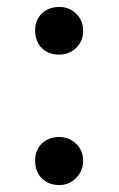

<svg xmlns="http://www.w3.org/2000/svg" viewBox="-20 -521 341 552"><path d="M81 -59Q81 -28 100 -8.5Q119 11 151 11Q179 11 199 -9.5Q219 -30 219 -59Q219 -88 199 -107.5Q179 -127 151 -127Q120 -127 100.5 -108.5Q81 -90 81 -59ZM81 -433Q81 -402 100 -383Q119 -364 151 -364Q179 -364 199 -383.5Q219 -403 219 -433Q219 -462 199 -481.5Q179 -501 151 -501Q120 -501 100.5 -482.5Q81 -464 81 -433Z"/></svg>

Font: Geom
Style: Regular
Weight: 400
Version: Version 1.102